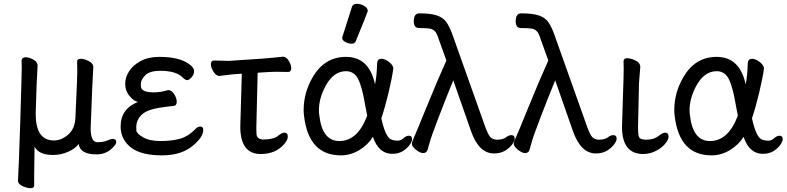

<svg xmlns="http://www.w3.org/2000/svg" viewBox="-20 -790 4121 1006"><path d="M139 196Q123 196 99 185.5Q75 175 74 158Q78 108 86 -150Q94 -408 94 -438L93 -473Q95 -490 115 -490Q132 -490 153.5 -478.5Q175 -467 177 -449Q177 -433 175 -407Q172 -373 167 -193Q167 -54 263 -54Q301 -54 336.5 -84Q372 -114 375 -172Q385 -384 385 -414L384 -468Q384 -482 405 -482Q420 -482 443 -471Q466 -460 469 -442Q464 -367 455 -118Q455 -45 490 -45Q522 -45 541 -53.5Q560 -62 572 -62Q589 -62 589 -46Q589 -35 574 -20Q539 19 486 19Q400 19 392 -36Q376 -12 337.5 5Q299 22 259 22Q182 22 161 -22L159 130V183Q159 196 139 196Z M830 24Q722 24 669 -15Q612 -58 612 -127Q612 -220 703 -256Q683 -259 659.5 -286Q636 -313 636 -352Q636 -384 656 -416Q676 -448 716.5 -470Q757 -492 816 -492Q922 -492 974 -452Q997 -434 997 -419Q997 -398 983 -384Q969 -370 961 -370Q951 -370 936 -385Q902 -419 820 -419Q764 -419 741 -395.5Q718 -372 718 -350Q718 -348 718.5 -335.5Q719 -323 734.5 -314.5Q750 -306 786 -306Q822 -306 861 -318Q879 -318 892.5 -297Q906 -276 906 -257Q906 -236 889 -235Q799 -226 763.5 -213Q728 -200 711 -176Q694 -152 694 -125Q694 -122 694.5 -106.5Q695 -91 729 -71Q763 -51 821 -51Q880 -51 923 -63Q966 -75 1001 -111Q1015 -127 1029 -127Q1045 -127 1045 -109Q1045 -75 999 -34Q937 24 830 24Z M1346 17Q1239 17 1239 -127L1247 -404Q1196 -401 1169 -397Q1142 -393 1130 -392Q1113 -392 1099 -413.5Q1085 -435 1085 -454Q1085 -473 1102 -473L1179 -471Q1379 -483 1463 -493Q1480 -493 1493 -471.5Q1506 -450 1506 -433Q1506 -413 1489 -413L1424 -414Q1402 -414 1330 -409L1323 -118L1324 -86Q1327 -62 1356 -59Q1417 -59 1440 -81Q1458 -95 1470 -95Q1488 -95 1488 -74Q1488 -58 1470 -36Q1425 17 1346 17Z M1758 -51Q1854 -51 1904 -184L1894 -236Q1878 -333 1857 -375Q1836 -417 1793 -417Q1728 -417 1686 -340Q1651 -275 1651 -212Q1651 -199 1653 -186Q1668 -51 1758 -51ZM1766 24Q1597 24 1573 -183Q1571 -198 1571 -213Q1571 -303 1617 -383Q1679 -492 1793 -492Q1914 -492 1945 -348Q1954 -391 1956 -458Q1957 -482 1979 -482Q1996 -482 2017.5 -466Q2039 -450 2041 -432Q2034 -380 2015.5 -303Q1997 -226 1978 -170Q1998 -78 2026 -61Q2041 -53 2064 -53Q2080 -53 2094.5 -66Q2109 -79 2122 -79Q2139 -79 2139 -61Q2139 -49 2126.5 -31Q2114 -13 2091 1.5Q2068 16 2035 16Q1964 16 1934 -73Q1908 -31 1862.5 -3.5Q1817 24 1766 24ZM1822 -561Q1806 -561 1789.5 -570Q1773 -579 1773 -590Q1773 -598 1775 -600L1824 -754Q1828 -770 1851 -770Q1870 -770 1888.5 -759Q1907 -748 1907 -732Q1907 -728 1844 -574Q1839 -561 1822 -561Z M2568 14Q2489 14 2448 -103L2355 -369Q2321 -287 2279.5 -178.5Q2238 -70 2232 -46Q2226 -22 2220.5 -5Q2215 12 2197 12Q2181 12 2159.5 -5.5Q2138 -23 2138 -36Q2138 -46 2146 -62.5Q2154 -79 2214 -226.5Q2274 -374 2319 -473L2279 -584Q2270 -614 2259.5 -625.5Q2249 -637 2232.5 -640Q2216 -643 2176 -643Q2148 -643 2148 -678Q2148 -720 2177 -720Q2237 -720 2269.5 -709Q2302 -698 2318.5 -674.5Q2335 -651 2349 -613L2523 -124Q2537 -86 2548 -73Q2559 -60 2581 -58Q2615 -58 2630.5 -70Q2646 -82 2659 -82Q2677 -82 2677 -63Q2677 -51 2663 -32.5Q2649 -14 2625.5 0Q2602 14 2568 14Z M3102 14Q3023 14 2982 -103L2889 -369Q2855 -287 2813.5 -178.5Q2772 -70 2766 -46Q2760 -22 2754.5 -5Q2749 12 2731 12Q2715 12 2693.5 -5.5Q2672 -23 2672 -36Q2672 -46 2680 -62.5Q2688 -79 2748 -226.5Q2808 -374 2853 -473L2813 -584Q2804 -614 2793.5 -625.5Q2783 -637 2766.5 -640Q2750 -643 2710 -643Q2682 -643 2682 -678Q2682 -720 2711 -720Q2771 -720 2803.5 -709Q2836 -698 2852.5 -674.5Q2869 -651 2883 -613L3057 -124Q3071 -86 3082 -73Q3093 -60 3115 -58Q3149 -58 3164.5 -70Q3180 -82 3193 -82Q3211 -82 3211 -63Q3211 -51 3197 -32.5Q3183 -14 3159.5 0Q3136 14 3102 14Z M3350 17Q3239 17 3239 -126L3243 -254Q3248 -397 3248 -429L3247 -470Q3249 -485 3266 -485Q3278 -485 3294 -480Q3332 -466 3334 -445L3335 -442L3328 -353L3323 -122Q3323 -104 3325 -85Q3327 -66 3339.5 -62Q3352 -58 3366 -58Q3408 -58 3435 -81Q3453 -95 3465 -95Q3483 -95 3483 -74Q3483 -58 3464.5 -36Q3446 -14 3415 1.5Q3384 17 3350 17Z M3700 -51Q3796 -51 3846 -184L3836 -236Q3820 -333 3799 -375Q3778 -417 3735 -417Q3670 -417 3628 -340Q3593 -275 3593 -212Q3593 -199 3595 -186Q3610 -51 3700 -51ZM3708 24Q3539 24 3515 -183Q3513 -198 3513 -213Q3513 -303 3559 -383Q3621 -492 3735 -492Q3856 -492 3887 -348Q3896 -391 3898 -458Q3899 -482 3921 -482Q3938 -482 3959.5 -466Q3981 -450 3983 -432Q3976 -380 3957.5 -303Q3939 -226 3920 -170Q3940 -78 3968 -61Q3983 -53 4006 -53Q4022 -53 4036.5 -66Q4051 -79 4064 -79Q4081 -79 4081 -61Q4081 -49 4068.5 -31Q4056 -13 4033 1.5Q4010 16 3977 16Q3906 16 3876 -73Q3850 -31 3804.5 -3.5Q3759 24 3708 24Z"/></svg>

Font: LXGW WenKai Lite
Style: Bold
Weight: 700
Designer: LXGW / Fontworks Inc.
Foundry: LXGW / Fontworks Inc.
Version: Version 1.330;April 28, 2024